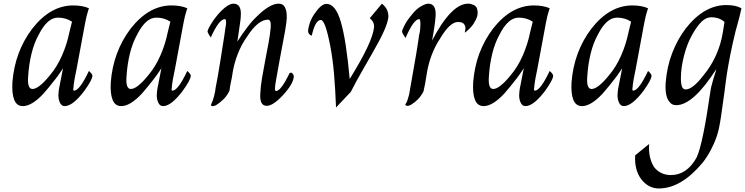

<svg xmlns="http://www.w3.org/2000/svg" viewBox="-20 -588 4129 1064"><path d="M379 -467.7Q345.1 -490.3 301.5 -490.3Q270.8 -490.3 244.4 -466.2Q217.9 -442.1 194.9 -396.4Q169.2 -350.3 154.6 -290.5Q140 -230.8 135.9 -163.1Q130.8 -94.9 160 -94.9Q194.9 -94.9 256.4 -170.8Q296.4 -217.9 323.8 -280.8Q351.3 -343.6 364.1 -407.7ZM329.2 -209.7Q325.6 -205.1 314.6 -187.9Q303.6 -170.8 287.2 -150Q270.8 -129.2 253.3 -107.4Q235.9 -85.6 221 -69.2Q156.4 0 106.7 0Q72.8 0 59 -34.6Q45.1 -69.2 48.7 -130.8Q61.5 -301.5 160 -430.8Q260 -557.9 385.6 -557.9Q409.7 -557.9 432.3 -554.1Q454.9 -550.3 472.8 -542.1Q472.8 -540 466.4 -521.8Q460 -503.6 451.3 -457.9L405.1 -209.7Q390.3 -138.5 388.7 -121Q387.2 -107.7 387.2 -103.6Q383.6 -85.6 390.3 -85.6Q421 -85.6 472.8 -194.9Q492.3 -177.4 492.3 -167.7Q490.3 -143.6 446.7 -83.6Q416.4 -43.6 389 -21.8Q361.5 0 338.5 0Q321 0 312.3 -18.5Q303.6 -36.9 303.6 -60Q303.6 -66.2 305.1 -81.3Q306.7 -96.4 309.7 -109.7Z M924.1 -467.7Q890.3 -490.3 846.7 -490.3Q815.9 -490.3 789.5 -466.2Q763.1 -442.1 740 -396.4Q714.4 -350.3 699.7 -290.5Q685.1 -230.8 681 -163.1Q675.9 -94.9 705.1 -94.9Q740 -94.9 801.5 -170.8Q841.5 -217.9 869 -280.8Q896.4 -343.6 909.2 -407.7ZM874.4 -209.7Q870.8 -205.1 859.7 -187.9Q848.7 -170.8 832.3 -150Q815.9 -129.2 798.5 -107.4Q781 -85.6 766.2 -69.2Q701.5 0 651.8 0Q617.9 0 604.1 -34.6Q590.3 -69.2 593.8 -130.8Q606.7 -301.5 705.1 -430.8Q805.1 -557.9 930.8 -557.9Q954.9 -557.9 977.4 -554.1Q1000 -550.3 1017.9 -542.1Q1017.9 -540 1011.5 -521.8Q1005.1 -503.6 996.4 -457.9L950.3 -209.7Q935.4 -138.5 933.8 -121Q932.3 -107.7 932.3 -103.6Q928.7 -85.6 935.4 -85.6Q966.2 -85.6 1017.9 -194.9Q1037.4 -177.4 1037.4 -167.7Q1035.4 -143.6 991.8 -83.6Q961.5 -43.6 934.1 -21.8Q906.7 0 883.6 0Q866.2 0 857.4 -18.5Q848.7 -36.9 848.7 -60Q848.7 -66.2 850.3 -81.3Q851.8 -96.4 854.9 -109.7Z M1595.4 -185.6Q1608.2 -175.9 1608.2 -163.1Q1604.6 -122.6 1550.3 -63.1Q1493.8 -1.5 1457.9 -1.5Q1417.4 -1.5 1422.6 -70.8Q1424.1 -109.7 1432.3 -157.4Q1440.5 -205.1 1450 -254.4Q1459.5 -303.6 1468.5 -351.8Q1477.4 -400 1480.5 -440Q1482.6 -479 1464.6 -479Q1409.7 -479 1348.2 -383.6Q1317.4 -340 1297.4 -288.5Q1277.4 -236.9 1269.2 -185.6Q1266.2 -161.5 1260.3 -135.6Q1254.4 -109.7 1251.8 -85.6Q1239 -57.9 1218.5 -37.9Q1197.9 -17.9 1177.4 -5.1Q1164.6 1.5 1155.6 0Q1146.7 -1.5 1150.3 -9.7Q1161 -32.3 1166.2 -54.9Q1169.2 -67.7 1172.3 -82.1Q1173.8 -98.5 1178.2 -118.5Q1182.6 -138.5 1188.2 -172.6Q1193.8 -206.7 1202.6 -259.7Q1211.3 -312.8 1224.1 -396.4Q1227.2 -419.5 1228.7 -430.8Q1230.3 -442.1 1232.3 -451.3Q1235.4 -482.1 1226.2 -482.1Q1193.8 -482.1 1148.2 -380.5Q1133.8 -400 1130.3 -411.3Q1128.7 -419.5 1145.9 -449.2Q1163.1 -479 1186.7 -506.7Q1240.5 -567.7 1273.8 -567.7Q1319.5 -567.7 1314.4 -498.5Q1314.4 -488.7 1312.8 -478.2Q1311.3 -467.7 1309.7 -456.4Q1304.6 -422.6 1302.3 -404.9Q1300 -387.2 1298.5 -377.4Q1296.9 -367.7 1296.2 -364.6Q1295.4 -361.5 1295.4 -357.9Q1322.6 -400 1350 -436.4Q1377.4 -472.8 1406.7 -500Q1475.9 -567.7 1524.1 -567.7Q1546.7 -567.7 1556.4 -551.8Q1566.2 -535.9 1568.5 -513.1Q1570.8 -490.3 1566.9 -463.1Q1563.1 -435.9 1559.5 -414.4Q1541.5 -321 1531.3 -264.4Q1521 -207.7 1515.4 -175.6Q1509.7 -143.6 1507.2 -129Q1504.6 -114.4 1504.6 -106.7Q1501.5 -83.6 1509.7 -83.6Q1536.9 -83.6 1585.1 -183.6Z M1787.2 -566.2Q1838.5 -569.2 1868.5 -467.7Q1898.5 -366.2 1917.9 -150.3Q2045.1 -354.9 2052.8 -436.9Q2054.9 -466.2 2029.2 -487.2L2096.4 -567.7Q2133.8 -538.5 2132.3 -493.3Q2129.2 -464.1 2108.2 -416.7Q2087.2 -369.2 2045.1 -296.4Q2012.8 -240 1982.1 -186.2Q1951.3 -132.3 1924.1 -79L1842.1 7.7Q1838.5 -90.3 1831.3 -175.9Q1824.1 -261.5 1809.7 -335.9Q1782.1 -477.4 1757.9 -477.4Q1727.2 -477.4 1707.7 -390.3Q1687.2 -396.4 1687.2 -417.9Q1688.7 -435.9 1696.9 -460.8Q1705.1 -485.6 1722.6 -511.3Q1760 -566.2 1787.2 -566.2Z M2574.4 -567.7Q2588.7 -567.7 2604.9 -560.5Q2621 -553.3 2624.6 -535.9Q2629.2 -517.9 2624.6 -498.5Q2619.5 -480.5 2604.9 -457.2Q2590.3 -433.8 2556.4 -406.7V-412.8Q2561.5 -432.3 2557.4 -443.6Q2553.3 -454.9 2546.2 -459.5Q2539 -464.1 2531 -465.1Q2523.1 -466.2 2517.9 -466.2Q2472.8 -466.2 2417.9 -372.8Q2390.3 -330.8 2372.8 -284.6Q2355.4 -238.5 2346.7 -190.3Q2343.6 -175.9 2341.3 -157.2Q2339 -138.5 2335.6 -122.6Q2332.3 -106.7 2329.7 -95.1Q2327.2 -83.6 2327.2 -82.1Q2313.3 -54.9 2294.6 -36.4Q2275.9 -17.9 2256.4 -6.7Q2243.6 0 2234.1 -1.8Q2224.6 -3.6 2227.2 -11.3Q2233.8 -19.5 2237.9 -32.3Q2242.1 -45.1 2245.1 -56.4Q2248.7 -69.2 2250.3 -82.1Q2263.1 -154.9 2272.1 -206.4Q2281 -257.9 2287.4 -294.4Q2293.8 -330.8 2296.9 -354.9Q2300 -379 2303.1 -396.4Q2306.7 -407.7 2308.2 -423.8Q2309.7 -440 2309.7 -453.3Q2309.7 -482.1 2303.1 -482.1Q2272.8 -482.1 2227.2 -377.4Q2219.5 -390.3 2213.8 -398.5Q2208.2 -406.7 2208.2 -414.4Q2208.2 -421 2222.1 -448.5Q2235.9 -475.9 2263.1 -507.7Q2287.2 -538.5 2313.1 -553.1Q2339 -567.7 2353.3 -567.7Q2399 -567.7 2393.8 -496.4Q2392.3 -474.4 2387.4 -440.5Q2382.6 -406.7 2374.4 -363.1Q2481 -567.7 2574.4 -567.7Z M2932.3 -467.7Q2898.5 -490.3 2854.9 -490.3Q2824.1 -490.3 2797.7 -466.2Q2771.3 -442.1 2748.2 -396.4Q2722.6 -350.3 2707.9 -290.5Q2693.3 -230.8 2689.2 -163.1Q2684.1 -94.9 2713.3 -94.9Q2748.2 -94.9 2809.7 -170.8Q2849.7 -217.9 2877.2 -280.8Q2904.6 -343.6 2917.4 -407.7ZM2882.6 -209.7Q2879 -205.1 2867.9 -187.9Q2856.9 -170.8 2840.5 -150Q2824.1 -129.2 2806.7 -107.4Q2789.2 -85.6 2774.4 -69.2Q2709.7 0 2660 0Q2626.2 0 2612.3 -34.6Q2598.5 -69.2 2602.1 -130.8Q2614.9 -301.5 2713.3 -430.8Q2813.3 -557.9 2939 -557.9Q2963.1 -557.9 2985.6 -554.1Q3008.2 -550.3 3026.2 -542.1Q3026.2 -540 3019.7 -521.8Q3013.3 -503.6 3004.6 -457.9L2958.5 -209.7Q2943.6 -138.5 2942.1 -121Q2940.5 -107.7 2940.5 -103.6Q2936.9 -85.6 2943.6 -85.6Q2974.4 -85.6 3026.2 -194.9Q3045.6 -177.4 3045.6 -167.7Q3043.6 -143.6 3000 -83.6Q2969.7 -43.6 2942.3 -21.8Q2914.9 0 2891.8 0Q2874.4 0 2865.6 -18.5Q2856.9 -36.9 2856.9 -60Q2856.9 -66.2 2858.5 -81.3Q2860 -96.4 2863.1 -109.7Z M3477.4 -467.7Q3443.6 -490.3 3400 -490.3Q3369.2 -490.3 3342.8 -466.2Q3316.4 -442.1 3293.3 -396.4Q3267.7 -350.3 3253.1 -290.5Q3238.5 -230.8 3234.4 -163.1Q3229.2 -94.9 3258.5 -94.9Q3293.3 -94.9 3354.9 -170.8Q3394.9 -217.9 3422.3 -280.8Q3449.7 -343.6 3462.6 -407.7ZM3427.7 -209.7Q3424.1 -205.1 3413.1 -187.9Q3402.1 -170.8 3385.6 -150Q3369.2 -129.2 3351.8 -107.4Q3334.4 -85.6 3319.5 -69.2Q3254.9 0 3205.1 0Q3171.3 0 3157.4 -34.6Q3143.6 -69.2 3147.2 -130.8Q3160 -301.5 3258.5 -430.8Q3358.5 -557.9 3484.1 -557.9Q3508.2 -557.9 3530.8 -554.1Q3553.3 -550.3 3571.3 -542.1Q3571.3 -540 3564.9 -521.8Q3558.5 -503.6 3549.7 -457.9L3503.6 -209.7Q3488.7 -138.5 3487.2 -121Q3485.6 -107.7 3485.6 -103.6Q3482.1 -85.6 3488.7 -85.6Q3519.5 -85.6 3571.3 -194.9Q3590.8 -177.4 3590.8 -167.7Q3588.7 -143.6 3545.1 -83.6Q3514.9 -43.6 3487.4 -21.8Q3460 0 3436.9 0Q3419.5 0 3410.8 -18.5Q3402.1 -36.9 3402.1 -60Q3402.1 -66.2 3403.6 -81.3Q3405.1 -96.4 3408.2 -109.7Z M3994.9 -466.2Q3966.2 -492.3 3921 -492.3Q3892.3 -492.3 3867.2 -467.2Q3842.1 -442.1 3816.4 -396.4Q3788.7 -348.7 3771 -280.8Q3753.3 -212.8 3753.3 -154.9Q3753.3 -121 3759.7 -106.7Q3766.2 -92.3 3779.5 -92.3Q3817.9 -92.3 3877.4 -169.2Q3919.5 -219.5 3946.9 -279.7Q3974.4 -340 3985.6 -407.7ZM3577.4 209.7Q3574.4 251.3 3582.3 283.8Q3590.3 316.4 3605.1 338.5Q3640 382.1 3698.5 382.1Q3785.6 382.1 3840 285.6Q3857.9 248.7 3877.4 153.3Q3896.9 57.9 3916.4 -79Q3917.9 -92.3 3922.6 -111.5Q3927.2 -130.8 3932.8 -149.2Q3938.5 -167.7 3943.6 -183.1Q3948.7 -198.5 3948.7 -203.6Q3821 -5.1 3727.2 -5.1Q3721 -5.1 3714.4 -6.7Q3701.5 -9.7 3692.3 -21Q3677.4 -35.9 3671.8 -64.6Q3666.2 -93.3 3669.2 -132.3Q3675.9 -217.9 3704.9 -293.6Q3733.8 -369.2 3780.5 -430.8Q3882.1 -560 4005.1 -560Q4057.9 -560 4088.7 -542.1Q4085.6 -529.2 4082.6 -514.6Q4079.5 -500 4075.9 -487.2Q4054.9 -414.4 4040.3 -347.4Q4025.6 -280.5 4016.2 -226.7Q4006.7 -172.8 4001.8 -133.8Q3996.9 -94.9 3994.9 -79Q3985.6 -9.7 3975.1 61.3Q3964.6 132.3 3951.3 169.2Q3938.5 206.7 3918.5 244.4Q3898.5 282.1 3874.4 312.8Q3754.9 456.4 3630.8 456.4Q3572.8 456.4 3532.3 403.6Q3494.9 351.3 3500 272.8Z"/></svg>

Font: MM Jasmine
Style: Regular
Weight: 400
Designer: Khon Soe Zaw Thu
Version: Version 1.00 July 11, 2016, initial release